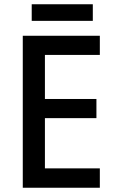

<svg xmlns="http://www.w3.org/2000/svg" viewBox="-20 -975 544 902"><path d="M449 -93H87V-807H449V-717H191V-510H433V-420H191V-184H449ZM416 -955V-877H129V-955Z"/></svg>

Font: Noto Sans Telugu UI SemiCondensed Medium
Style: Regular
Weight: 500
Width: 4
Designer: Jelle Bosma - Monotype Design Team
Foundry: Monotype Imaging Inc.
Version: Version 2.005; ttfautohint (v1.8.4.7-5d5b)